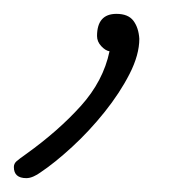

<svg xmlns="http://www.w3.org/2000/svg" viewBox="-86 -72 281 277"><path d="M-48 185Q-66 185 -66 169Q-66 164 -62 160.5Q-58 157 -48 150Q-2 117 30.5 81Q63 45 72 2Q66 1 60 -5.5Q54 -12 54 -20Q54 -52 82 -52Q99 -52 106.5 -42Q114 -32 115 -16Q115 7 101 34.5Q87 62 65 89.5Q43 117 18 140Q-7 163 -28 177Q-32 180 -37.5 182.5Q-43 185 -48 185Z"/></svg>

Font: Oooh Baby
Style: Regular
Weight: 400
Designer: Robert E. Leuschke
Foundry: Robert E. Leuschke
Version: Version 1.011; ttfautohint (v1.8.3)